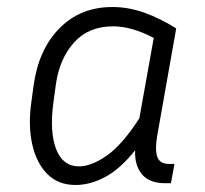

<svg xmlns="http://www.w3.org/2000/svg" viewBox="-20 -517 584 547"><path d="M451 5Q405 5 384 -21Q363 -47 365 -89Q324 -37 281 -13.5Q238 10 195 10Q146 10 115 -21Q84 -52 72 -105Q60 -158 69 -224L76 -275Q90 -376 149.5 -436.5Q209 -497 300 -497Q346 -497 391 -481Q436 -465 482 -436L428 -131Q421 -91 428 -70.5Q435 -50 461 -50H477L467 5ZM132 -224Q121 -141 140 -92Q159 -43 205 -43Q240 -43 284 -73.5Q328 -104 377 -180L418 -409Q355 -442 302 -442Q232 -442 190.5 -395.5Q149 -349 139 -275Z"/></svg>

Font: Inria Sans Light
Style: Italic
Weight: 300
Italic angle: -10°
Designer: Black Foundry Team
Foundry: Black Foundry
Version: Version 1.2; ttfautohint (v1.8.3)